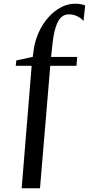

<svg xmlns="http://www.w3.org/2000/svg" viewBox="-20 -843 516 1037"><path d="M97 174 151 -487.5H65L68 -516.5L157 -536L160.5 -562.5Q166.5 -617 187.5 -664.5Q208.5 -712 239.8 -747.5Q271 -783 308.5 -803Q346 -823 385 -823Q405 -823 419 -820Q433 -817 440 -813L431 -729.5Q418.5 -744.5 397.8 -755Q377 -765.5 350.5 -765.5Q327.5 -765.5 310 -749.2Q292.5 -733 280.5 -695.2Q268.5 -657.5 262 -592.5L256 -535.5H397L393 -487.5H251.5L196 174Z"/></svg>

Font: Merriweather 96pt
Style: Regular
Weight: 400
Version: Version 2.100